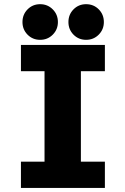

<svg xmlns="http://www.w3.org/2000/svg" viewBox="-20 -920 610 940"><path d="M90 -812Q90 -849 115 -874.2Q140 -899.5 176.5 -899.5Q213 -899.5 238.2 -874.2Q263.5 -849 263.5 -812Q263.5 -775.5 238.2 -750.2Q213 -725 176.5 -725Q140 -725 115 -750.2Q90 -775.5 90 -812ZM315 -812Q315 -849 340 -874.2Q365 -899.5 401.5 -899.5Q438.5 -899.5 463.5 -874.2Q488.5 -849 488.5 -812Q488.5 -775.5 463.2 -750.2Q438 -725 401.5 -725Q365 -725 340 -750.2Q315 -775.5 315 -812ZM493.5 -571.5H376V-128.5H493.5V0H82.5V-128.5H198V-571.5H82.5V-700H493.5Z"/></svg>

Font: League Mono Narrow ExtraBold
Style: Regular
Weight: 800
Width: 3
Designer: Tyler Finck
Foundry: The League of Moveable Type / Tyler Finck
Version: Version 2.210